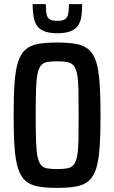

<svg xmlns="http://www.w3.org/2000/svg" viewBox="-20 -902 554 930"><path d="M257 8Q201 8 163.5 1Q126 -6 103 -26.5Q80 -47 67.5 -86Q55 -125 50.5 -188Q46 -251 46 -344Q46 -437 50.5 -500Q55 -563 67.5 -602Q80 -641 103 -661.5Q126 -682 163.5 -689Q201 -696 257 -696Q312 -696 349.5 -689Q387 -682 410.5 -661.5Q434 -641 446 -602Q458 -563 462.5 -500Q467 -437 467 -344Q467 -251 462.5 -188Q458 -125 446 -86Q434 -47 410.5 -26.5Q387 -6 349.5 1Q312 8 257 8ZM257 -83Q286 -83 305.5 -86.5Q325 -90 336.5 -103.5Q348 -117 353.5 -145Q359 -173 360 -221.5Q361 -270 361 -344Q361 -418 360 -466.5Q359 -515 353.5 -543Q348 -571 336.5 -584.5Q325 -598 305.5 -601.5Q286 -605 257 -605Q227 -605 208 -601.5Q189 -598 178 -584.5Q167 -571 161.5 -543Q156 -515 154.5 -466.5Q153 -418 153 -344Q153 -270 154.5 -221.5Q156 -173 161.5 -145Q167 -117 178 -103.5Q189 -90 208 -86.5Q227 -83 257 -83ZM257 -741Q217 -741 192.5 -751.5Q168 -762 157 -780.5Q146 -799 142 -825Q138 -851 138 -882H202Q202 -853 205 -835.5Q208 -818 219.5 -809.5Q231 -801 257 -801Q284 -801 295.5 -809.5Q307 -818 310.5 -836Q314 -854 314 -882H378Q378 -851 374.5 -825Q371 -799 359.5 -780.5Q348 -762 323.5 -751.5Q299 -741 257 -741Z"/></svg>

Font: Saira Condensed SemiBold
Style: Regular
Weight: 600
Width: 3
Designer: Hector Gatti with collaboration of the Omnibus-Type team
Foundry: Omnibus-Type
Version: Version 1.100